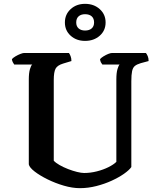

<svg xmlns="http://www.w3.org/2000/svg" viewBox="-20 -980 826 1000"><path d="M396 0Q357 0 312.5 -13Q268 -26 227.5 -46Q187 -66 160 -87Q133 -108 130 -124V-566Q130 -600 136 -620Q142 -640 148 -644H54Q51 -649 47 -655.5Q43 -662 42 -672Q48 -679 60.5 -686.5Q73 -694 86 -699Q99 -704 105 -704H339Q343 -699 347.5 -688Q352 -677 352 -662L309 -649Q279 -640 269.5 -622.5Q260 -605 260 -563V-143Q270 -132 290 -120.5Q310 -109 334.5 -99.5Q359 -90 381.5 -84.5Q404 -79 418 -79Q451 -79 484.5 -87.5Q518 -96 545 -109.5Q572 -123 586 -137V-566Q586 -601 592 -620.5Q598 -640 603 -644H513Q509 -649 505.5 -655.5Q502 -662 501 -672Q507 -679 519 -686.5Q531 -694 543.5 -699Q556 -704 563 -704H740Q745 -698 749.5 -687.5Q754 -677 754 -662L713 -651Q693 -645 682.5 -636.5Q672 -628 668 -609.5Q664 -591 664 -557V-110Q653 -94 626 -75Q599 -56 562 -39Q525 -22 482 -11Q439 0 396 0ZM423 -767Q378 -767 348 -794Q318 -821 318 -863Q318 -905 348 -932.5Q378 -960 423 -960Q469 -960 499.5 -932.5Q530 -905 530 -863Q530 -821 499.5 -794Q469 -767 423 -767ZM423 -821Q445 -821 457.5 -832Q470 -843 470 -863Q470 -884 457.5 -895Q445 -906 423 -906Q402 -906 389.5 -895Q377 -884 377 -863Q377 -843 389.5 -832Q402 -821 423 -821Z"/></svg>

Font: Texturina SemiBold
Style: Regular
Weight: 600
Designer: Guillermo Torres Carreño
Foundry: Omnibus-Type
Version: Version 1.002; ttfautohint (v1.8.3)